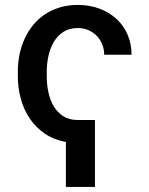

<svg xmlns="http://www.w3.org/2000/svg" viewBox="-20 -558 591 762"><path d="M289.1 -538.4Q335.9 -538.4 375.2 -523.6Q414.4 -508.9 442.6 -482.6Q470.9 -456.3 486.5 -420.1Q502.1 -383.9 502.1 -340.9H393.5Q393.5 -362.2 385.8 -381.6Q378.2 -400.9 364.3 -415.3Q350.5 -429.7 331.3 -438.2Q312.1 -446.7 289.1 -446.7Q255 -446.7 231.5 -431.5Q208.1 -416.2 193.5 -391.5Q179 -366.8 172.2 -335.8Q165.5 -304.7 165.5 -273.1V-255.3Q165.5 -223.7 171.9 -192.6Q178.3 -161.6 192.8 -136.9Q207.4 -112.2 231 -96.9Q254.6 -81.7 289.1 -81.7H356.9V183.9H241.5V5.7Q195 -2.8 159.4 -26.6Q123.9 -50.4 99.8 -85.2Q75.6 -120 63.2 -163.7Q50.8 -207.4 50.8 -255.3V-273.1Q50.8 -308.9 57.7 -342.7Q64.6 -376.4 78.5 -405.9Q92.3 -435.4 112.4 -459.7Q132.5 -484 159.1 -501.6Q185.7 -519.2 218.2 -528.8Q250.7 -538.4 289.1 -538.4Z"/></svg>

Font: Cannonade Med
Style: Regular
Weight: 500
Designer: Rasmus Andersson
Foundry: rsms
Version: Version 3.012;git-f93a4a705